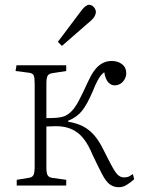

<svg xmlns="http://www.w3.org/2000/svg" viewBox="-20 -776 595 803"><path d="M477 7Q455 7 439 -5Q423 -17 407 -47.5Q391 -78 366 -131Q352 -165 334.5 -189.5Q317 -214 293.5 -228.5Q270 -243 237 -247Q221 -249 203.5 -248Q186 -247 174 -247V-76Q174 -53 179 -43.5Q184 -34 199 -32L257 -24V0H50V-24L99 -32Q115 -34 120 -44Q125 -54 125 -80V-425Q125 -451 121 -460.5Q117 -470 100 -472L45 -479L49 -503H257V-479L199 -470Q184 -468 179 -458.5Q174 -449 174 -426V-282Q202 -282 218 -283.5Q234 -285 247 -289Q265 -296 280 -311.5Q295 -327 310.5 -356.5Q326 -386 347 -432Q359 -459 373 -479Q387 -499 405.5 -510Q424 -521 447 -521Q473 -521 490.5 -507.5Q508 -494 508 -470Q508 -457 501.5 -445Q495 -433 484 -426Q473 -419 459 -419Q445 -419 433 -431.5Q421 -444 416 -474Q408 -468 401.5 -460Q395 -452 387 -437Q379 -422 367 -392Q344 -339 323 -312.5Q302 -286 265 -271V-267Q301 -261 326.5 -248Q352 -235 373 -211.5Q394 -188 413 -149Q445 -84 461 -59Q477 -34 499 -34Q512 -34 520.5 -38.5Q529 -43 536 -48L541 -26Q525 -12 509.5 -2.5Q494 7 477 7ZM239 -584 222 -601 322 -734Q331 -745 338.5 -750.5Q346 -756 353 -756Q360 -756 366.5 -751.5Q373 -747 377 -740Q381 -733 381 -726Q381 -717 374.5 -706Q368 -695 348 -679Z"/></svg>

Font: Literata 18pt ExtraLight
Style: Regular
Weight: 250
Designer: Latin by Veronika Burian and Jose Scaglione. Greek by Irene Vlachou. Cyrillic by Vera Evstafieva.
Foundry: TypeTogether
Version: Version 3.103;gftools[0.9.29]